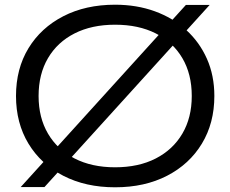

<svg xmlns="http://www.w3.org/2000/svg" viewBox="-20 -783 979 816"><path d="M770 -762H871L169 12H68ZM469 13Q344 13 249 -36Q154 -85 101 -172.5Q48 -260 48 -375Q48 -491 101 -578Q154 -665 249 -714Q344 -763 469 -763Q561 -763 638 -735Q715 -707 771.5 -655.5Q828 -604 859.5 -533Q891 -462 891 -375Q891 -260 838 -172.5Q785 -85 690 -36Q595 13 469 13ZM469 -72Q569 -72 642 -109.5Q715 -147 755 -215Q795 -283 795 -375Q795 -468 755 -536Q715 -604 642 -641Q569 -678 469 -678Q370 -678 297 -641Q224 -604 184 -536Q144 -468 144 -375Q144 -283 184 -215Q224 -147 297 -109.5Q370 -72 469 -72Z"/></svg>

Font: Unbounded Light
Style: Regular
Weight: 300
Designer: Luke Prowse, Jean-Baptiste Morizot, Fátima Lázaro, Florian Runge
Foundry: NaN
Version: Version 1.700